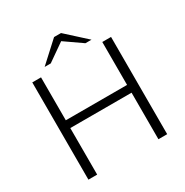

<svg xmlns="http://www.w3.org/2000/svg" viewBox="-195 -1037 1156 1197"><g transform="rotate(-30 382.5 -438.5)"><path d="M99 0V-700H162V-391H603V-700H666V0H603V-335H162V0ZM214 -745 358 -877H408L394 -840L258 -745ZM508 -746 373 -840 358 -877H408L552 -746Z"/></g></svg>

Font: REM ExtraLight
Style: Regular
Weight: 250
Designer: Octavio Pardo
Foundry: Ashler Design
Version: Version 1.005;gftools[0.9.28]